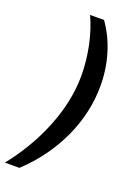

<svg xmlns="http://www.w3.org/2000/svg" viewBox="-192 -799 715 1020"><g transform="rotate(20 166.0 -289.0)"><path d="M211 -735H132C173 -646 199 -531 199 -414C199 -212 103 -2 -25 157H57C218 7 313 -194 313 -398C313 -522 279 -639 211 -735Z"/></g></svg>

Font: Archivo SemiBold
Style: Italic
Weight: 600
Italic angle: -10°
Designer: Hector Gatti
Foundry: Omnibus-Type
Version: Version 2.001